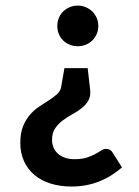

<svg xmlns="http://www.w3.org/2000/svg" viewBox="-20 -513 503 697"><path d="M422.9 94.7Q406.2 108.9 387 121.6Q367.7 134.3 345 143.8Q322.3 153.3 296.1 158.7Q270 164.1 239.7 164.1Q197.8 164.1 163.6 153.3Q129.4 142.6 105 122.1Q80.6 101.6 67.1 72Q53.7 42.5 53.7 5.4Q53.7 -30.3 64 -55.2Q74.2 -80.1 89.8 -97.7Q105.5 -115.2 124 -127.2Q142.6 -139.2 158.9 -149.9Q175.3 -160.6 187.3 -171.4Q199.2 -182.1 202.1 -197.3L213.9 -265.6H298.3L307.1 -189Q310.1 -164.6 300.8 -148.2Q291.5 -131.8 276.1 -119.9Q260.7 -107.9 242.2 -97.9Q223.6 -87.9 207.3 -75.4Q190.9 -63 179.9 -46.6Q168.9 -30.3 168.9 -5.4Q168.9 10.7 174.8 23.7Q180.7 36.6 191.4 45.9Q202.1 55.2 217.3 60.1Q232.4 64.9 250.5 64.9Q276.9 64.9 294.9 59.1Q313 53.2 325.9 46.1Q338.9 39.1 347.7 33.2Q356.4 27.3 364.3 27.3Q381.8 27.3 390.1 43ZM188 -418.9Q188 -434.1 193.6 -447.8Q199.2 -461.4 209.2 -471.2Q219.2 -481 232.9 -486.8Q246.6 -492.7 262.2 -492.7Q277.8 -492.7 291.5 -486.8Q305.2 -481 315.2 -471.2Q325.2 -461.4 331.1 -447.8Q336.9 -434.1 336.9 -418.9Q336.9 -403.3 331.1 -389.6Q325.2 -376 315.2 -366.2Q305.2 -356.4 291.5 -350.8Q277.8 -345.2 262.2 -345.2Q246.6 -345.2 232.9 -350.8Q219.2 -356.4 209.2 -366.2Q199.2 -376 193.6 -389.6Q188 -403.3 188 -418.9Z"/></svg>

Font: Carlito
Style: Bold
Weight: 700
Designer: Lukasz Dziedzic
Foundry: tyPoland Lukasz Dziedzic
Version: Version 1.104